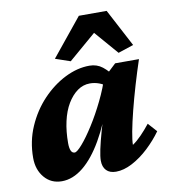

<svg xmlns="http://www.w3.org/2000/svg" viewBox="-76 -717 701 791"><g transform="rotate(-10 274.5 -321.5)"><path d="M120.1 7.8Q75.2 7.8 47.4 -24.9Q19.5 -57.6 19.5 -107.4Q19.5 -176.8 45.9 -237.3Q72.3 -297.9 115.7 -343.8Q159.2 -389.6 210.9 -415.5Q262.7 -441.4 313.5 -441.4Q344.7 -441.4 367.7 -423.3Q390.6 -405.3 414.1 -373L374 -342.8Q359.4 -355.5 340.8 -362.3Q322.3 -369.1 302.7 -369.1Q274.4 -369.1 250.5 -352.1Q226.6 -335 208.5 -304.7Q190.4 -274.4 181.2 -232.9Q171.9 -191.4 171.9 -142.6Q171.9 -122.1 176.8 -110.8Q181.6 -99.6 192.4 -99.6Q202.1 -99.6 224.6 -125.5Q247.1 -151.4 274.4 -194.3Q301.8 -237.3 327.1 -289.1Q352.5 -340.8 368.2 -392.6L386.7 -401.4L419.9 -432.6H519.5Q502.9 -382.8 487.3 -330.1Q471.7 -277.3 459.5 -229Q447.3 -180.7 440.4 -144Q433.6 -107.4 433.6 -88.9Q451.2 -100.6 470.2 -120.1Q489.3 -139.6 508.8 -164.1L542 -127Q517.6 -92.8 484.4 -61.5Q451.2 -30.3 415 -11.2Q378.9 7.8 346.7 7.8Q320.3 7.8 306.2 -6.8Q292 -21.5 292 -47.9Q292 -64.5 298.3 -94.7Q304.7 -125 317.9 -171.9Q331.1 -218.8 352.5 -284.2H359.4Q329.1 -194.3 291 -128.4Q252.9 -62.5 209.5 -27.3Q166 7.8 120.1 7.8ZM505.9 -494.1 441.4 -472.7 328.1 -603.5H393.6L241.2 -472.7L178.7 -494.1L306.6 -651.4H422.9Z"/></g></svg>

Font: Crimson Pro ExtraBold
Style: Italic
Weight: 800
Italic angle: -12°
Designer: Jacques Le Bailly
Foundry: Baron von Fonthausen
Version: Version 1.003